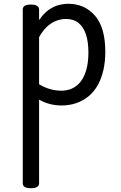

<svg xmlns="http://www.w3.org/2000/svg" viewBox="-20 -539 637 1012"><path d="M143 453Q121 453 110.5 446.5Q100 440 100 427V-489Q100 -502 110.5 -508.5Q121 -515 143 -515Q164 -515 175 -508.5Q186 -502 186 -489V-433Q210 -468 236 -486.5Q262 -505 288.5 -512Q315 -519 340 -519Q426 -519 480.5 -456.5Q535 -394 535 -266Q535 -214 525 -170Q515 -126 496 -91.5Q477 -57 448.5 -33Q420 -9 383.5 4Q347 17 303 17Q272 17 242 9Q212 1 186 -14V427Q186 440 175 446.5Q164 453 143 453ZM186 -95Q216 -77 245 -69Q274 -61 303 -61Q329 -61 351 -69Q373 -77 390.5 -93Q408 -109 420.5 -133.5Q433 -158 439.5 -190.5Q446 -223 446 -263Q446 -318 433 -357.5Q420 -397 394 -418Q368 -439 328 -439Q301 -439 275.5 -429Q250 -419 227.5 -398Q205 -377 186 -343Z"/></svg>

Font: Playwrite US Modern
Style: Regular
Weight: 400
Designer: Veronika Burian, José Scaglione
Foundry: TypeTogether
Version: Version 1.002